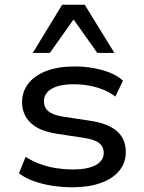

<svg xmlns="http://www.w3.org/2000/svg" viewBox="-20 -780 605 809"><path d="M286 9Q239 9 196.5 2Q154 -5 119 -18Q84 -31 60 -50L88 -119Q116 -101 148.5 -89Q181 -77 217 -71.5Q253 -66 288 -66Q350 -66 383.5 -84.5Q417 -103 417 -135Q417 -162 398 -177Q379 -192 334 -199L216 -217Q145 -228 109 -262.5Q73 -297 73 -350Q73 -394 99.5 -428Q126 -462 175.5 -481Q225 -500 294 -500Q336 -500 374.5 -493Q413 -486 445 -473Q477 -460 498 -440L466 -373Q443 -391 414 -402.5Q385 -414 354 -419.5Q323 -425 291 -425Q229 -425 197 -405.5Q165 -386 165 -354Q165 -327 183.5 -311.5Q202 -296 243 -289L361 -271Q435 -260 472.5 -227.5Q510 -195 510 -139Q510 -94 482.5 -60.5Q455 -27 404.5 -9Q354 9 286 9ZM118 -557 242 -760H337L462 -557H390L290 -698L190 -557Z"/></svg>

Font: Nunito Sans 10pt SemiExpanded Medium
Style: Regular
Weight: 500
Width: 6
Designer: Vernon Adams
Foundry: Vernon Adams
Version: Version 3.101;gftools[0.9.27]